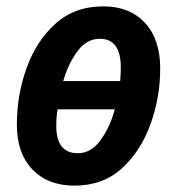

<svg xmlns="http://www.w3.org/2000/svg" viewBox="-20 -574 556 604"><path d="M484 -359Q484 -450 436 -502Q388 -554 305 -554Q215 -554 154.5 -499.5Q94 -445 63.5 -359.5Q33 -274 33 -182Q33 -92 82 -41Q131 10 214 10Q304 10 363.5 -44.5Q423 -99 453.5 -183.5Q484 -268 484 -359ZM294 -452Q360 -452 360 -362Q360 -339 358 -319H179Q194 -372 223 -412Q252 -452 294 -452ZM157 -178Q157 -204 161 -230H341Q327 -176 297 -134Q267 -92 225 -92Q157 -92 157 -178Z"/></svg>

Font: Noto Sans UI SemiCondensed
Style: Bold Italic
Weight: 700
Width: 4
Designer: Monotype Design Team
Foundry: Monotype Imaging Inc.
Version: 1.001